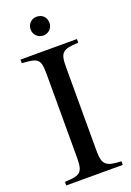

<svg xmlns="http://www.w3.org/2000/svg" viewBox="-158 -891 649 949"><g transform="rotate(-20 166.5 -417.0)"><path d="M215 -784C215 -812 196 -834 165 -834C135 -834 116 -811 116 -784C116 -757 138 -735 165 -735C192 -735 215 -755 215 -784ZM315 0V-19C233 -22 217 -37 217 -112V-551C217 -627 231 -639 315 -643V-662H18V-643C103 -638 115 -630 115 -551V-112C115 -34 102 -22 18 -19V0Z"/></g></svg>

Font: STIXGeneral
Style: Regular
Weight: 400
Designer: MicroPress Inc., with final additions and corrections provided by Coen Hoffman, Elsevier (retired)
Version: Version 1.1.0